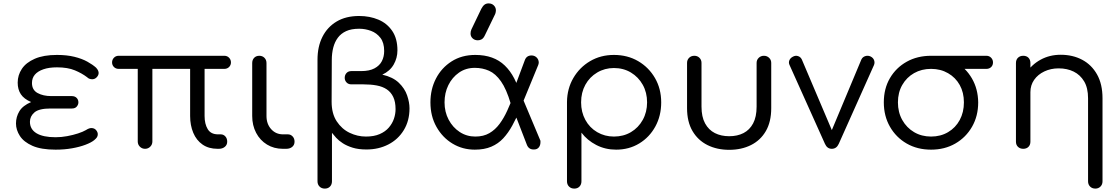

<svg xmlns="http://www.w3.org/2000/svg" viewBox="-20 -875 6583 1129"><path d="M307 5Q222 5 171 -17.5Q120 -40 97 -75.5Q74 -111 74 -149Q74 -188 94 -221Q114 -254 163 -275Q121 -293 102.5 -321Q84 -349 84 -389Q84 -433 108.5 -470Q133 -507 184.5 -529.5Q236 -552 315 -552Q373 -552 417.5 -541Q462 -530 493.5 -512.5Q525 -495 545 -477Q554 -467 557 -459.5Q560 -452 560 -446Q560 -433 549 -421Q538 -409 522 -409Q515 -409 507 -411.5Q499 -414 492 -421Q462 -444 420 -461.5Q378 -479 315 -479Q268 -479 235 -467.5Q202 -456 185 -436Q168 -416 168 -387Q168 -346 201 -328Q234 -310 281 -310H402Q420 -310 430.5 -299.5Q441 -289 441 -273Q441 -260 431.5 -248.5Q422 -237 403 -237H277Q209 -237 182.5 -214Q156 -191 156 -159Q156 -115 194.5 -91.5Q233 -68 307 -68Q341 -68 375.5 -74.5Q410 -81 439 -90.5Q468 -100 485 -110Q496 -117 503.5 -119.5Q511 -122 517 -122Q535 -122 545 -110Q555 -98 555 -86Q555 -76 550.5 -68.5Q546 -61 534 -51Q517 -37 483 -24Q449 -11 404 -3Q359 5 307 5Z M833 0Q815 0 802.5 -12.5Q790 -25 790 -43V-470H678Q661 -470 650 -481Q639 -492 639 -508Q639 -524 650 -535.5Q661 -547 678 -547H1299Q1316 -547 1327 -535.5Q1338 -524 1338 -508Q1338 -492 1327 -481Q1316 -470 1299 -470H1183V-193Q1183 -146 1201.5 -115.5Q1220 -85 1262 -85H1278Q1294 -85 1305 -73Q1316 -61 1316 -42Q1316 -23 1302 -11.5Q1288 0 1267 0H1259Q1207 0 1171 -25Q1135 -50 1116.5 -94Q1098 -138 1098 -193V-470H876V-43Q876 -25 863.5 -12.5Q851 0 833 0Z M1643 0Q1591 0 1550 -25Q1509 -50 1486 -94Q1463 -138 1463 -193V-504Q1463 -523 1474.5 -535Q1486 -547 1505 -547Q1523 -547 1535 -535Q1547 -523 1547 -504V-193Q1547 -146 1574.5 -115.5Q1602 -85 1644 -85H1673Q1689 -85 1700.5 -73Q1712 -61 1712 -42Q1712 -23 1698.5 -11.5Q1685 0 1663 0Z M1890 234Q1871 234 1859 222Q1847 210 1847 191V-524Q1847 -601 1876 -658.5Q1905 -716 1959.5 -748.5Q2014 -781 2092 -781Q2154 -781 2205 -759.5Q2256 -738 2286.5 -693Q2317 -648 2317 -579Q2317 -534 2295 -495.5Q2273 -457 2228 -436Q2290 -422 2325 -388.5Q2360 -355 2374 -314Q2388 -273 2388 -238Q2388 -165 2354.5 -110Q2321 -55 2263.5 -25.5Q2206 4 2135 4Q2088 4 2054 -6.5Q2020 -17 1996 -32.5Q1972 -48 1956.5 -65Q1941 -82 1932 -94V191Q1932 210 1920.5 222Q1909 234 1890 234ZM2132 -72Q2179 -72 2212.5 -86.5Q2246 -101 2266.5 -125Q2287 -149 2296.5 -177Q2306 -205 2306 -233Q2306 -276 2292.5 -304.5Q2279 -333 2254.5 -349.5Q2230 -366 2195 -372.5Q2160 -379 2116 -379H2046Q2028 -379 2017.5 -390.5Q2007 -402 2007 -417Q2007 -434 2017.5 -445.5Q2028 -457 2046 -457H2104Q2152 -457 2182 -473Q2212 -489 2225.5 -515.5Q2239 -542 2239 -575Q2239 -624 2217 -652.5Q2195 -681 2161.5 -693.5Q2128 -706 2092 -706Q2046 -706 2015.5 -692Q1985 -678 1966.5 -653Q1948 -628 1939.5 -594.5Q1931 -561 1931 -522L1930 -277Q1930 -207 1960 -161.5Q1990 -116 2036 -94Q2082 -72 2132 -72Z M2772 5Q2700 5 2641 -30.5Q2582 -66 2546.5 -129Q2511 -192 2511 -273Q2511 -350 2543.5 -413Q2576 -476 2635.5 -514Q2695 -552 2775 -552Q2884 -552 2948.5 -489.5Q3013 -427 3040 -313L2983 -266Q2958 -351 2926 -396.5Q2894 -442 2855.5 -459Q2817 -476 2772 -476Q2719 -476 2679 -448Q2639 -420 2616.5 -374.5Q2594 -329 2594 -273Q2594 -217 2618 -171.5Q2642 -126 2683 -99Q2724 -72 2775 -72Q2823 -72 2857.5 -92Q2892 -112 2917.5 -146.5Q2943 -181 2962.5 -224Q2982 -267 2999 -312L3038 -231Q3016 -180 2992.5 -137Q2969 -94 2939.5 -62Q2910 -30 2869 -12.5Q2828 5 2772 5ZM3120 4Q3089 5 3078 -24L2981 -275L3043 -321L3156 -52Q3158 -49 3158 -45Q3158 -41 3158 -39Q3158 -20 3148 -8Q3138 4 3120 4ZM3034 -223 2980 -291 3066 -521Q3071 -535 3081 -542Q3091 -549 3107 -549Q3125 -548 3136.5 -536Q3148 -524 3148 -506Q3148 -504 3147 -500Q3146 -496 3145 -493ZM2790 -638Q2771 -638 2759 -649.5Q2747 -661 2747 -677Q2747 -684 2748 -689Q2749 -694 2752 -702L2810 -823Q2819 -840 2829 -847.5Q2839 -855 2853 -855Q2872 -855 2884 -843Q2896 -831 2896 -814Q2896 -809 2895 -804Q2894 -799 2892 -793L2831 -667Q2823 -650 2812.5 -644Q2802 -638 2790 -638Z M3357 234Q3338 234 3326 222Q3314 210 3314 191V-276Q3315 -354 3351.5 -416.5Q3388 -479 3450 -515.5Q3512 -552 3590 -552Q3670 -552 3732.5 -515.5Q3795 -479 3831.5 -416Q3868 -353 3868 -273Q3868 -194 3833.5 -131Q3799 -68 3739 -31.5Q3679 5 3603 5Q3539 5 3486 -22.5Q3433 -50 3399 -95V191Q3399 210 3387.5 222Q3376 234 3357 234ZM3590 -72Q3646 -72 3690 -98Q3734 -124 3759.5 -170Q3785 -216 3785 -273Q3785 -331 3759.5 -376.5Q3734 -422 3690 -448.5Q3646 -475 3590 -475Q3536 -475 3491.5 -448.5Q3447 -422 3422 -376.5Q3397 -331 3397 -273Q3397 -216 3422 -170Q3447 -124 3491.5 -98Q3536 -72 3590 -72Z M4268 6Q4196 6 4140 -22Q4084 -50 4052 -104.5Q4020 -159 4020 -239V-505Q4020 -523 4032 -535Q4044 -547 4063 -547Q4081 -547 4093 -535Q4105 -523 4105 -505V-248Q4105 -188 4126 -149.5Q4147 -111 4183.5 -92.5Q4220 -74 4268 -74Q4316 -74 4352 -92.5Q4388 -111 4408.5 -149.5Q4429 -188 4429 -248V-505Q4429 -523 4441.5 -535Q4454 -547 4472 -547Q4490 -547 4502.5 -535Q4515 -523 4515 -505V-239Q4515 -159 4483.5 -104.5Q4452 -50 4396 -22Q4340 6 4268 6Z M4871 0Q4844 0 4831 -29L4623 -492Q4616 -506 4621.5 -520Q4627 -534 4643 -542Q4658 -550 4673 -545Q4688 -540 4695 -525L4893 -59H4850L5045 -525Q5052 -540 5068 -545Q5084 -550 5099 -543Q5115 -535 5120 -520.5Q5125 -506 5119 -492L4912 -29Q4899 0 4871 0Z M5455 5Q5374 5 5311.5 -31Q5249 -67 5213 -130Q5177 -193 5177 -273Q5177 -354 5213 -415.5Q5249 -477 5311.5 -512Q5374 -547 5455 -547Q5535 -547 5597 -511.5Q5659 -476 5695 -414Q5731 -352 5732 -273Q5732 -193 5696 -130Q5660 -67 5597.5 -31Q5535 5 5455 5ZM5455 -72Q5511 -72 5555 -98Q5599 -124 5623.5 -169.5Q5648 -215 5648 -273Q5648 -331 5623.5 -375Q5599 -419 5555 -444.5Q5511 -470 5455 -470Q5399 -470 5355 -445Q5311 -420 5285.5 -375.5Q5260 -331 5260 -273Q5260 -215 5285.5 -169.5Q5311 -124 5355 -98Q5399 -72 5455 -72ZM5467 -470Q5450 -470 5439 -481Q5428 -492 5428 -508Q5428 -524 5439 -535.5Q5450 -547 5467 -547H5780Q5797 -547 5808 -535.5Q5819 -524 5819 -508Q5819 -491 5808 -480.5Q5797 -470 5780 -470Z M6421 234Q6402 234 6390 222Q6378 210 6378 191V-297Q6378 -358 6355 -396.5Q6332 -435 6293.5 -454Q6255 -473 6205 -473Q6159 -473 6121 -455Q6083 -437 6061 -405.5Q6039 -374 6039 -333H5982Q5983 -396 6014.5 -445.5Q6046 -495 6099 -524Q6152 -553 6217 -553Q6288 -553 6343.5 -523.5Q6399 -494 6431 -437Q6463 -380 6463 -297V191Q6463 210 6451 222Q6439 234 6421 234ZM5997 0Q5978 0 5966 -11.5Q5954 -23 5954 -42V-504Q5954 -524 5966 -535.5Q5978 -547 5997 -547Q6016 -547 6027.5 -535.5Q6039 -524 6039 -504V-42Q6039 -23 6027.5 -11.5Q6016 0 5997 0Z"/></svg>

Font: Comfortaa Medium
Style: Regular
Weight: 500
Designer: Johan Aakerlund
Foundry: Johan Aakerlund
Version: Version 3.104; ttfautohint (v1.8.1.43-b0c9)